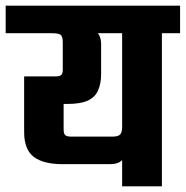

<svg xmlns="http://www.w3.org/2000/svg" viewBox="-46 -656 654 676"><path d="M-26 -636H588V-539H-26ZM384 -592H524V0H384ZM310 -395Q310 -362 299.5 -338Q289 -314 263.5 -302Q238 -290 191 -290H178V-201Q178 -185 184 -180Q190 -175 204 -175H350Q370 -175 377 -182.5Q384 -190 384 -209L397 -134Q397 -107 384 -92.5Q371 -78 340 -78H175Q106 -78 72.5 -104Q39 -130 39 -191V-387H150Q164 -387 169.5 -392Q175 -397 175 -410V-506Q175 -526 168.5 -532.5Q162 -539 138 -539L217 -561Q261 -561 285.5 -549Q310 -537 310 -500Z"/></svg>

Font: Teko Light SemiBold
Style: Regular
Weight: 600
Version: Version 2.000;gftools[0.9.28.dev9+g7d2139d.d20230707]